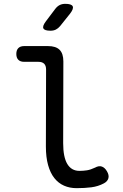

<svg xmlns="http://www.w3.org/2000/svg" viewBox="-20 -970 640 1000"><path d="M309 -224Q309 -152 330.5 -116Q352 -80 394 -80Q414 -80 433 -83Q452 -86 475 -97Q495 -108 510.5 -102.5Q526 -97 537 -78Q549 -58 544.5 -41.5Q540 -25 521 -15Q491 1 456 5.5Q421 10 379 10Q343 10 313.5 -3Q284 -16 263 -42.5Q242 -69 230.5 -110Q219 -151 219 -207L220 -608Q220 -628 210 -638Q200 -648 180 -648H106Q86 -648 75.5 -658.5Q65 -669 65 -689Q65 -709 75.5 -719.5Q86 -730 106 -730H230Q271 -730 290.5 -710.5Q310 -691 310 -650ZM243 -810Q212 -810 206 -822Q200 -834 219 -859L268 -924Q278 -937 290.5 -943.5Q303 -950 320 -950Q352 -950 358.5 -937.5Q365 -925 345 -899L293 -834Q283 -822 271 -816Q259 -810 243 -810Z"/></svg>

Font: Maple Mono
Style: Regular
Weight: 400
Monospace: yes
Designer: subframe7536
Version: Version 7.300